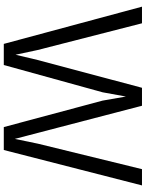

<svg xmlns="http://www.w3.org/2000/svg" viewBox="105 -892 787 1038"><g transform="rotate(90 499.0 -373.5)"><path d="M16.6 -747.1H106.4L251 -182.6L276.4 -63.5L304.7 -182.6L455.1 -747.1H552.2L731.4 -59.6L757.3 -184.6L895 -747.1H982.9L791.5 0H667.5L524.4 -534.2L502.4 -660.2L479.5 -534.2L332 0H217.8Z"/></g></svg>

Font: Armata
Style: Regular
Weight: 400
Designer: Viktoriya Grabowska
Foundry: Viktoriya Grabowska
Version: Version 1.003